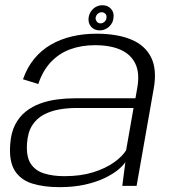

<svg xmlns="http://www.w3.org/2000/svg" viewBox="-20 -728 684 752"><path d="M212.5 5Q268.5 5 312.2 -4.8Q356 -14.5 388.5 -30Q421 -45.5 441.5 -62.2Q462 -79 471 -93L459 0H515L582 -380.5Q595.5 -455.5 572 -503Q548.5 -550.5 493.8 -573.2Q439 -596 358 -596Q307.5 -596 262.5 -585.5Q217.5 -575 180 -553.5Q142.5 -532 114.5 -498.2Q86.5 -464.5 70 -417.5L130 -399Q147.5 -451.5 179.5 -485.2Q211.5 -519 255.2 -535Q299 -551 352 -551Q412 -551 452.5 -533Q493 -515 510.5 -477.8Q528 -440.5 517.5 -383L510.5 -343H271.5Q238.5 -343 203.8 -338.5Q169 -334 137.5 -322.5Q106 -311 80.5 -290.8Q55 -270.5 39 -239Q23 -207.5 20 -162.5Q15 -96 37.8 -59.8Q60.5 -23.5 106 -9.2Q151.5 5 212.5 5ZM232 -38Q187 -38 152.5 -48.8Q118 -59.5 100 -87.5Q82 -115.5 86 -168Q89 -210.5 106.5 -237.5Q124 -264.5 151.5 -279Q179 -293.5 211.5 -299.2Q244 -305 276.5 -305H503L474 -139.5Q459 -115 426.2 -91.8Q393.5 -68.5 344.8 -53.2Q296 -38 232 -38ZM370.5 -609Q384.5 -609 396.5 -615.8Q408.5 -622.5 416 -633.8Q423.5 -645 424.5 -658.5Q427.5 -679 415 -693.2Q402.5 -707.5 381 -707.5Q367 -707.5 355.5 -701Q344 -694.5 336.5 -683.5Q329 -672.5 327 -658.5Q324.5 -637.5 337 -623.2Q349.5 -609 370.5 -609ZM373.5 -636.5Q365 -636.5 359.5 -643Q354 -649.5 354.5 -658.5Q356 -668 362.8 -674Q369.5 -680 378 -680Q387 -680 392.8 -674Q398.5 -668 397 -658.5Q396.5 -649.5 389.5 -643Q382.5 -636.5 373.5 -636.5Z"/></svg>

Font: Anybody SemiExpanded Light
Style: Italic
Weight: 300
Width: 6
Italic angle: -10°
Version: Version 1.113;gftools[0.9.25]